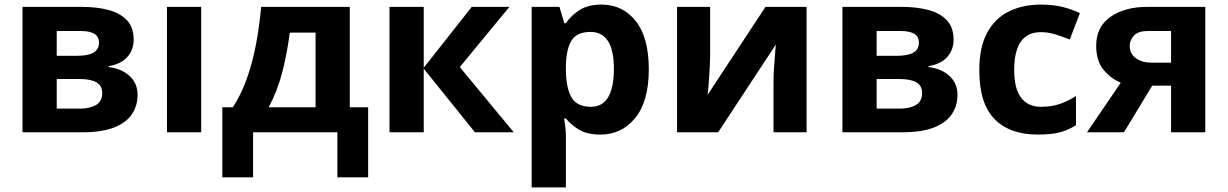

<svg xmlns="http://www.w3.org/2000/svg" viewBox="-20 -576 5346 836"><path d="M562 -403Q562 -359 534.5 -328Q507 -297 453 -288V-284Q510 -277 544.5 -245Q579 -213 579 -163Q579 -116 554.5 -79Q530 -42 477 -21Q424 0 338 0H78V-546H338Q402 -546 452.5 -532.5Q503 -519 532.5 -488Q562 -457 562 -403ZM411 -391Q411 -441 332 -441H227V-333H315Q362 -333 386.5 -346.5Q411 -360 411 -391ZM425 -171Q425 -203 400 -217.5Q375 -232 325 -232H227V-103H328Q370 -103 397.5 -118.5Q425 -134 425 -171Z M856 0H707V-546H856Z M1503 -546V-109H1583V196H1449V0H1082V196H948V-109H994Q1030 -164 1055 -234.5Q1080 -305 1095 -385Q1110 -465 1117 -546ZM1354 -434H1242Q1230 -343 1209 -261.5Q1188 -180 1150 -109H1354Z M2034 -546H2198L1982 -284L2217 0H2048L1825 -277V0H1676V-546H1825V-281Z M2599 -556Q2691 -556 2748 -484.5Q2805 -413 2805 -274Q2805 -135 2746 -62.5Q2687 10 2595 10Q2536 10 2501 -11.5Q2466 -33 2444 -60H2436Q2444 -18 2444 20V240H2295V-546H2416L2437 -475H2444Q2466 -508 2503 -532Q2540 -556 2599 -556ZM2551 -437Q2493 -437 2469.5 -401Q2446 -365 2444 -291V-275Q2444 -196 2467.5 -153.5Q2491 -111 2553 -111Q2604 -111 2628.5 -153.5Q2653 -196 2653 -276Q2653 -437 2551 -437Z M3072 -546V-330Q3072 -313 3070.5 -288Q3069 -263 3067.5 -237Q3066 -211 3064 -191Q3062 -171 3061 -163L3313 -546H3492V0H3348V-218Q3348 -245 3350 -277.5Q3352 -310 3354.5 -338.5Q3357 -367 3358 -382L3107 0H2928V-546Z M4132 -403Q4132 -359 4104.5 -328Q4077 -297 4023 -288V-284Q4080 -277 4114.5 -245Q4149 -213 4149 -163Q4149 -116 4124.5 -79Q4100 -42 4047 -21Q3994 0 3908 0H3648V-546H3908Q3972 -546 4022.5 -532.5Q4073 -519 4102.5 -488Q4132 -457 4132 -403ZM3981 -391Q3981 -441 3902 -441H3797V-333H3885Q3932 -333 3956.5 -346.5Q3981 -360 3981 -391ZM3995 -171Q3995 -203 3970 -217.5Q3945 -232 3895 -232H3797V-103H3898Q3940 -103 3967.5 -118.5Q3995 -134 3995 -171Z M4499 10Q4377 10 4310.5 -57.5Q4244 -125 4244 -270Q4244 -370 4278 -433Q4312 -496 4372.5 -526Q4433 -556 4512 -556Q4568 -556 4609.5 -545Q4651 -534 4682 -519L4638 -404Q4603 -418 4572.5 -427Q4542 -436 4512 -436Q4396 -436 4396 -271Q4396 -189 4426.5 -150Q4457 -111 4512 -111Q4559 -111 4595 -123.5Q4631 -136 4665 -158V-31Q4631 -9 4593.5 0.5Q4556 10 4499 10Z M4874 0H4713L4860 -216Q4818 -233 4785.5 -271.5Q4753 -310 4753 -377Q4753 -459 4815 -502.5Q4877 -546 4974 -546H5228V0H5079V-203H4997ZM4899 -376Q4899 -342 4926 -322.5Q4953 -303 4996 -303H5079V-441H4977Q4937 -441 4918 -421.5Q4899 -402 4899 -376Z"/></svg>

Font: Noto IKEA Latin
Style: Bold
Weight: 700
Designer: Monotype Design Team
Foundry: Monotype Imaging Inc.
Version: Version 1.0